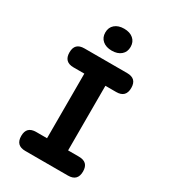

<svg xmlns="http://www.w3.org/2000/svg" viewBox="-227 -1071 1053 1184"><g transform="rotate(30 300.0 -479.0)"><path d="M375 -135H452Q486 -135 503 -118.5Q520 -102 520 -68Q520 -34 503 -17Q486 0 452 0H148Q114 0 97 -17Q80 -34 80 -68Q80 -102 97 -118.5Q114 -135 148 -135H225V-595H148Q114 -595 97 -612Q80 -629 80 -663Q80 -697 97 -713.5Q114 -730 148 -730H452Q486 -730 503 -713.5Q520 -697 520 -663Q520 -629 503 -612Q486 -595 452 -595H375ZM300 -802Q259 -802 234.5 -823Q210 -844 210 -880Q210 -916 234.5 -937Q259 -958 300 -958Q341 -958 365.5 -937Q390 -916 390 -880Q390 -844 365.5 -823Q341 -802 300 -802Z"/></g></svg>

Font: Maple Mono NL ExtraBold
Style: Regular
Weight: 800
Monospace: yes
Designer: subframe7536
Version: Version 7.000